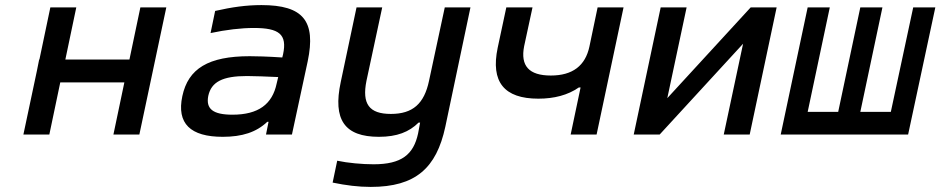

<svg xmlns="http://www.w3.org/2000/svg" viewBox="-20 -529 3698 755"><path d="M72 0H174L217 -205H469L426 0H528L634 -500H532L489 -295H237L280 -500H178L135 -295H134L125 -250Z M1008 -509C948 -509 892 -501 826 -486L808 -399C869 -412 928 -419 978 -419C1078 -419 1110 -394 1093 -315L1090 -303C1030 -307 986 -308 962 -308C799 -308 720 -259 697 -151C674 -43 729 9 856 9C932 9 988 -9 1031 -50H1036L1026 0H1128L1190 -288C1223 -446 1173 -509 1008 -509ZM799 -152C811 -207 855 -230 951 -230C979 -230 1030 -228 1074 -226L1068 -201C1051 -119 996 -78 894 -78C817 -78 789 -101 799 -152Z M1731 -30 1830 -500H1729L1667 -211C1648 -121 1603 -81 1517 -81C1431 -81 1403 -121 1421 -211L1483 -500H1382L1320 -207C1288 -58 1335 9 1470 9C1541 9 1589 -10 1626 -47H1632L1624 -4C1606 79 1559 117 1449 117C1405 117 1348 112 1306 103L1288 189C1341 200 1389 206 1438 206C1614 206 1696 132 1731 -30Z M2326 0 2432 -500H2330L2298 -347C2282 -270 2231 -232 2146 -232C2060 -232 2026 -270 2041 -347L2074 -500H1971L1937 -341C1909 -207 1962 -141 2097 -141C2159 -141 2213 -155 2256 -185H2263L2224 0Z M2472 0H2574L2902 -357L2826 0H2928L3034 -500H2932L2604 -143L2680 -500H2578Z M3156 -500 3050 0H3551L3658 -500H3571L3483 -89H3363L3450 -500H3363L3276 -89H3156L3243 -500Z"/></svg>

Font: LT Wave Mono Medium
Style: Italic
Weight: 500
Designer: Daniel Lyons
Version: Version 2.5 (Glyphs App)